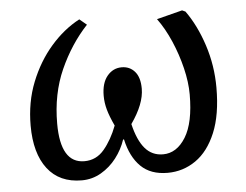

<svg xmlns="http://www.w3.org/2000/svg" viewBox="-44 -576 821 642"><g transform="rotate(-5 367.0 -254.5)"><path d="M206 14Q131 14 91 -38Q51 -90 51 -183Q51 -262 77.5 -328.5Q104 -395 147.5 -445Q191 -495 244 -523L268 -503Q212 -443 176 -362.5Q140 -282 140 -182Q140 -49 220 -49Q260 -49 286.5 -80.5Q313 -112 331 -159Q316 -191 309.5 -214.5Q303 -238 303 -261Q303 -304 322.5 -327.5Q342 -351 371 -351Q398 -351 415 -331.5Q432 -312 432 -274Q432 -223 387 -159Q400 -104 423.5 -76.5Q447 -49 484 -49Q530 -49 560 -97.5Q590 -146 590 -241Q590 -282 578.5 -329.5Q567 -377 547.5 -422Q528 -467 503 -501L589 -523L600 -518Q636 -468 658.5 -399Q681 -330 681 -256Q681 -165 656 -105Q631 -45 588.5 -15.5Q546 14 494 14Q437 14 404 -18.5Q371 -51 358 -110H355Q344 -77 322.5 -49Q301 -21 271 -3.5Q241 14 206 14Z"/></g></svg>

Font: Literata 36pt
Style: Italic
Weight: 400
Italic angle: -2°
Designer: Latin by Veronika Burian and Jose Scaglione. Greek by Irene Vlachou. Cyrillic by Vera Evstafieva
Foundry: TypeTogether
Version: Version 3.002